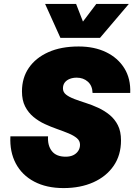

<svg xmlns="http://www.w3.org/2000/svg" viewBox="-20 -947 690 979"><path d="M304 12Q217 12 154.5 -21Q92 -54 60.5 -113.5Q29 -173 33 -252H225Q222 -205 244.5 -176.5Q267 -148 315 -148Q337 -148 353 -155.5Q369 -163 378.5 -177Q388 -191 388 -209Q388 -229 372 -242.5Q356 -256 329.5 -267Q303 -278 271.5 -289Q240 -300 208.5 -314.5Q177 -329 150.5 -351Q124 -373 108 -404.5Q92 -436 92 -481Q92 -550 127 -601Q162 -652 226.5 -681Q291 -710 381 -710Q461 -710 521 -681Q581 -652 614 -599Q647 -546 644 -473H452Q451 -510 428 -530.5Q405 -551 371 -551Q351 -551 335 -544.5Q319 -538 310 -526Q301 -514 301 -496Q301 -477 317 -464.5Q333 -452 359.5 -442Q386 -432 417.5 -422Q449 -412 480.5 -397.5Q512 -383 538.5 -361.5Q565 -340 581 -308.5Q597 -277 597 -231Q597 -156 559.5 -101.5Q522 -47 456 -17.5Q390 12 304 12ZM210 -927H368L403 -837L471 -927H637L490 -754H288Z"/></svg>

Font: Azeret Mono Thin ExtraBold
Style: Italic
Weight: 800
Italic angle: -12°
Version: Version 1.002